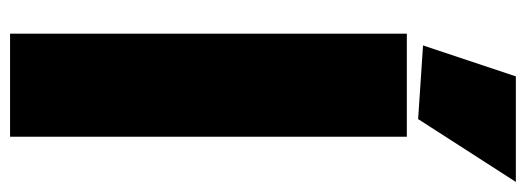

<svg xmlns="http://www.w3.org/2000/svg" viewBox="-360 -710 1070 391"><g transform="rotate(90 175.5 -515.0)"><path d="M73 -841 136 -1030H351L223 -831ZM49 -808H259V0H49Z"/></g></svg>

Font: Encode Sans Narrow
Style: Black
Weight: 900
Designer: Pablo Impallari, Andres Torresi
Foundry: Pablo Impallari, Andres Torresi
Version: Version 1.000; ttfautohint (v1.00) -l 8 -r 50 -G 200 -x 14 -